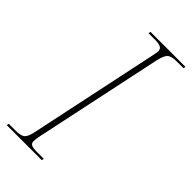

<svg xmlns="http://www.w3.org/2000/svg" viewBox="-240 -766 818 818"><g transform="rotate(45 169.5 -357.0)"><path d="M-12 0 -10 -10H28Q62 -10 74 -19.5Q86 -29 93 -61L217 -648Q219 -659 220.5 -666.5Q222 -674 222 -680Q222 -692 212 -698Q202 -704 176 -704H138L140 -714H351L349 -704H311Q277 -704 264.5 -693Q252 -682 244 -645L122 -69Q117 -46 117 -33Q117 -19 127.5 -14.5Q138 -10 164 -10H201L199 0Z"/></g></svg>

Font: Noto Serif Display SemiCondensed Thin
Style: Italic
Weight: 100
Width: 4
Italic angle: -12°
Designer: Monotype Design Team
Foundry: Monotype Imaging Inc.
Version: Version 2.009